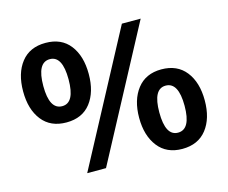

<svg xmlns="http://www.w3.org/2000/svg" viewBox="-97 -807 1123 947"><g transform="rotate(-15 465.0 -334.0)"><path d="M330 -323.5Q287 -268 206 -268Q125 -268 81.5 -323.5Q38 -379 38 -471Q38 -563 81.5 -618.5Q125 -674 206 -674Q287 -674 330 -618.5Q373 -563 373 -471Q373 -379 330 -323.5ZM206 -351Q270 -351 270 -471Q270 -591 206 -591Q141 -591 141 -471Q141 -351 206 -351ZM335 0H239L595 -668H691ZM724 6Q644 6 600.5 -50Q557 -106 557 -197Q557 -288 600.5 -344Q644 -400 724 -400Q805 -400 848.5 -344.5Q892 -289 892 -197Q892 -105 848.5 -49.5Q805 6 724 6ZM724 -77Q789 -77 789 -197Q789 -317 724 -317Q660 -317 660 -197Q660 -77 724 -77Z"/></g></svg>

Font: Gantari
Style: Bold
Weight: 700
Designer: Anugrah Pasau
Foundry: Lafontype
Version: Version 1.000